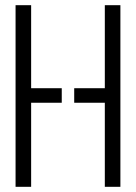

<svg xmlns="http://www.w3.org/2000/svg" viewBox="-20 -720 524 740"><path d="M384 0V-324H266V-380H384V-700H444V0ZM40 0V-700H100V-380H218V-324H100V0Z"/></svg>

Font: Stick No Bills Light
Style: Regular
Weight: 300
Version: Version 2.000